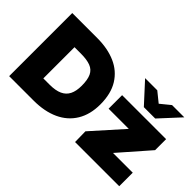

<svg xmlns="http://www.w3.org/2000/svg" viewBox="-100 -1125 1506 1506"><g transform="rotate(45 653.5 -371.5)"><path d="M61 0V-700H339Q454 -700 540.5 -662Q627 -624 675.5 -546Q724 -468 724 -349Q724 -238 676.5 -159.5Q629 -81 541 -40.5Q453 0 332 0ZM263 -177H333Q398 -177 438.5 -195.5Q479 -214 498 -252Q517 -290 517 -349Q517 -416 499 -454Q481 -492 440.5 -507.5Q400 -523 333 -523H263ZM792 0 790 -117 1017 -371H793V-521H1281V-399L1063 -150H1282V0ZM980 -575 1016 -654 1125 -743H1261L1106 -575ZM980 -575 826 -743H961L1071 -654L1106 -575Z"/></g></svg>

Font: REM ExtraBold
Style: Regular
Weight: 800
Designer: Octavio Pardo
Foundry: Ashler Design
Version: Version 1.005;gftools[0.9.28]